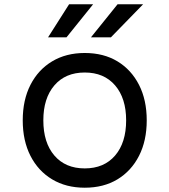

<svg xmlns="http://www.w3.org/2000/svg" viewBox="-20 -860 790 895"><path d="M375 15Q288 15 223 -24Q158 -63 122 -133.5Q86 -204 86 -299Q86 -394 122 -464.5Q158 -535 223 -574Q288 -613 375 -613Q463 -613 527.5 -574Q592 -535 628 -464.5Q664 -394 664 -299Q664 -204 628 -133.5Q592 -63 527.5 -24Q463 15 375 15ZM375 -75Q465 -75 516.5 -135Q568 -195 568 -299Q568 -402 516.5 -462Q465 -522 375 -522Q285 -522 233.5 -462Q182 -402 182 -299Q182 -195 233.5 -135Q285 -75 375 -75ZM204 -686 302 -840H414L290 -686ZM404 -686 528 -840H647L497 -686Z"/></svg>

Font: Martian Mono SemiExpanded Light
Style: Regular
Weight: 300
Width: 6
Monospace: yes
Designer: Roman Shamin
Foundry: Evil Martians
Version: Version 0.930